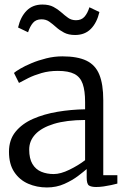

<svg xmlns="http://www.w3.org/2000/svg" viewBox="-20 -814 558 845"><path d="M19.5 -146Q19.5 -198.5 48.2 -234Q77 -269.5 125.2 -290.8Q173.5 -312 233 -322Q292.5 -332 354.5 -333V-365Q354.5 -414.5 344 -444.8Q333.5 -475 307.5 -488.5Q281.5 -502 234.5 -502Q195.5 -502 162.8 -492.5Q130 -483 104.8 -470.5Q79.5 -458 63.5 -449L41.5 -493Q48.5 -499.5 68.8 -511.5Q89 -523.5 118.8 -536Q148.5 -548.5 183.5 -557.2Q218.5 -566 254.5 -566Q321 -566 360.5 -547Q400 -528 417.2 -485.5Q434.5 -443 434.5 -373V-43H496.5V-6Q485.5 -3 469.5 0.5Q453.5 4 436 6.5Q418.5 9 403.5 9Q382 9 371.8 2.5Q361.5 -4 361.5 -33V-70Q349 -59 323.8 -39.8Q298.5 -20.5 263.5 -4.8Q228.5 11 186.5 11Q142 11 104 -5.5Q66 -22 42.8 -56.8Q19.5 -91.5 19.5 -146ZM216.5 -48Q246.5 -48 285.5 -67Q324.5 -86 354.5 -109V-286Q271.5 -285.5 217 -268.8Q162.5 -252 135.5 -223Q108.5 -194 108.5 -156Q108.5 -116 122.8 -92.2Q137 -68.5 161.5 -58.2Q186 -48 216.5 -48ZM59.5 -693Q70.5 -740 97.2 -767Q124 -794 166.5 -794Q196 -794 215.5 -783.5Q235 -773 250 -759.5Q265 -746 279.8 -735.5Q294.5 -725 314.5 -725Q338.5 -725 352 -740.5Q365.5 -756 373.5 -782L417.5 -761Q406.5 -714 380 -687Q353.5 -660 310.5 -660Q281.5 -660 261.8 -670.5Q242 -681 227 -694.5Q212 -708 197.2 -718.5Q182.5 -729 162.5 -729Q138.5 -729 125.2 -713.5Q112 -698 103.5 -672Z"/></svg>

Font: Merriweather 7pt Light
Style: Regular
Weight: 300
Designer: Eben Sorkin
Foundry: Eben Sorkin
Version: Version 2.200;gftools[0.9.31]